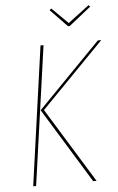

<svg xmlns="http://www.w3.org/2000/svg" viewBox="-58 -895 574 935"><g transform="rotate(-5 229.0 -427.5)"><path d="M411.1 -855.5 418.5 -847.7 311 -762.2H302.7L220.2 -847.7L228.5 -855.5L307.6 -777.3ZM65.9 -0.5 161.1 -680.7H175.8L80.1 -0.5ZM358.9 0 134.3 -366.2 441.4 -680.7H458L150.4 -365.7L375.5 0Z"/></g></svg>

Font: Fira Sans Compressed Hair
Style: Italic
Weight: 100
Width: 3
Italic angle: -8°
Designer: Carrois Corporate & Edenspiekermann AG
Foundry: Carrois Corporate GbR & Edenspiekermann AG
Version: Version 4.203;PS 004.203;hotconv 1.0.88;makeotf.lib2.5.64775